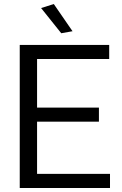

<svg xmlns="http://www.w3.org/2000/svg" viewBox="-20 -933 607 953"><path d="M78 0V-710H522V-640H164V-399H471V-329H164V-70H526V0ZM284 -768 184 -893 247 -913 340 -778Z"/></svg>

Font: Special Gothic
Style: Regular
Weight: 400
Designer: Alistair McCready
Foundry: Monolith
Version: Version 1.010; ttfautohint (v1.8.4.7-5d5b)